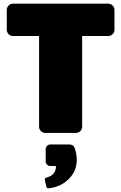

<svg xmlns="http://www.w3.org/2000/svg" viewBox="-20 -720 657 1040"><path d="M252.5 62.5H354.2Q376.7 62.5 383.3 79.2Q395.8 111.7 395.8 145.8Q395.8 206.7 352.1 250Q308.3 293.3 243.3 300H241.7Q233.3 300 230.8 290L223.3 255.8Q223.3 255 223.3 253.3L222.5 252.5Q222.5 244.2 232.5 241.7Q283.3 228.3 283.3 179.2H252.5Q242.5 179.2 235 171.7Q227.5 164.2 227.5 154.2V87.5Q227.5 77.5 235 70Q242.5 62.5 252.5 62.5ZM16.7 -558.3V-666.7Q16.7 -680 26.7 -690Q36.7 -700 50 -700H566.7Q580 -700 590 -690Q600 -680 600 -666.7V-558.3Q600 -545 590 -535Q580 -525 566.7 -525H425V-33.3Q425 -20 415 -10Q405 0 391.7 0H225Q211.7 0 201.7 -10Q191.7 -20 191.7 -33.3V-525H50Q36.7 -525 26.7 -535Q16.7 -545 16.7 -558.3Z"/></svg>

Font: BoonTook Mon
Style: Regular
Weight: 400
Designer: Sungsit Sawaiwan
Foundry: FontUni
Version: Version 3.0